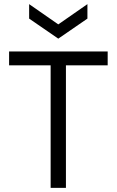

<svg xmlns="http://www.w3.org/2000/svg" viewBox="-20 -909 564 929"><path d="M225 0V-660H299V0ZM24 -593V-660H501V-593ZM121 -889 262 -791 403 -889V-819L262 -722L121 -819Z"/></svg>

Font: Bricolage Grotesque 36pt Light
Style: Regular
Weight: 300
Designer: Mathieu Triay
Foundry: Atelier Triay
Version: Version 1.001;gftools[0.9.33.dev8+g029e19f]